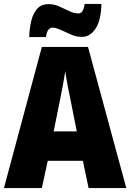

<svg xmlns="http://www.w3.org/2000/svg" viewBox="-20 -953 660 973"><path d="M429 0 400 -138H222L192 0H0L192 -715H426L620 0ZM340 -434Q332 -471 323.5 -515.5Q315 -560 311 -592Q306 -561 298 -517.5Q290 -474 282 -436L252 -287H369ZM128 -765Q129 -805 137.5 -843.5Q146 -882 167 -907Q188 -932 227 -932Q254 -932 280 -920.5Q306 -909 330.5 -897Q355 -885 378 -885Q390 -885 397.5 -896Q405 -907 409 -933H494Q492 -849 464 -807.5Q436 -766 395 -766Q367 -766 339.5 -778Q312 -790 287.5 -801.5Q263 -813 244 -813Q236 -813 226.5 -803.5Q217 -794 213 -765Z"/></svg>

Font: Noto Sans Myanmar UI Condensed Black
Style: Regular
Weight: 900
Width: 3
Designer: Monotype Design Team
Foundry: Monotype Imaging Inc.
Version: Version 2.103; ttfautohint (v1.8.4.7-5d5b)